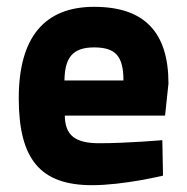

<svg xmlns="http://www.w3.org/2000/svg" viewBox="-20 -531 547 563"><path d="M271 -111C199 -111 171 -135 170 -192H464L474 -286C474 -437 403 -511 256 -511C110 -511 35 -421 35 -243C35 -63 99 12 250 12C343 12 458 -16 458 -16L456 -120C456 -120 353 -111 271 -111ZM169 -295C170 -361 192 -392 256 -392C319 -392 342 -366 342 -295Z"/></svg>

Font: TitilliumText22L
Style: 999 wt
Weight: 900
Designer: Campivisivi
Foundry: Campivisivi
Version: 1.000